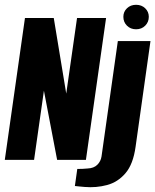

<svg xmlns="http://www.w3.org/2000/svg" viewBox="-22 -666 647 800"><path d="M-2 0 82 -591H202L254 -276L299 -591H420L336 0H216L161 -288L120 0ZM331 113Q324 112 309 111Q294 110 290 109L300 38Q309 38 322.5 37.5Q336 37 343 36Q369 35 383.5 20.5Q398 6 401 -14L469 -495H605L543 -55Q533 18 501 55.5Q469 93 424 105Q379 117 331 113ZM545 -544Q522 -544 507 -559Q492 -574 492 -596Q492 -617 507 -631.5Q522 -646 545 -646Q568 -646 583 -631.5Q598 -617 598 -596Q598 -574 583 -559Q568 -544 545 -544Z"/></svg>

Font: Alumni Sans Thin ExtraBold
Style: Italic
Weight: 800
Italic angle: -8°
Version: Version 1.016